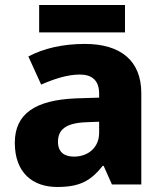

<svg xmlns="http://www.w3.org/2000/svg" viewBox="-20 -735 653 765"><path d="M478 -715H136V-606H478ZM318 -560C230 -560 153 -542 93 -510L144 -398C197 -421 249 -438 298 -438C346 -438 375 -415 375 -362V-346L281 -343C122 -336 39 -283 39 -166C39 -46 111 10 208 10C299 10 342 -15 389 -74H393L426 0H543V-364C543 -493 461 -560 318 -560ZM324 -248 375 -250V-206C375 -147 331 -111 275 -111C237 -111 211 -128 211 -170C211 -217 240 -245 324 -248Z"/></svg>

Font: Noto Sans Bengali UI ExtraBold
Style: Regular
Weight: 800
Designer: Jelle Bosma - Monotype Design Team
Foundry: Monotype Imaging Inc.
Version: Version 2.003